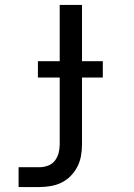

<svg xmlns="http://www.w3.org/2000/svg" viewBox="-20 -540 540 775"><path d="M55 215V135H139Q156 135 173 129Q190 123 201 109Q212 95 216.5 78Q221 61 221 43V-227H133V-293H221V-520H311V-293H395V-227H311V43Q311 66 307 89Q303 112 292.5 132.5Q282 153 265.5 170Q249 187 228.5 197Q208 207 185 211Q162 215 139 215Z"/></svg>

Font: Iosevka Medium
Style: Regular
Weight: 500
Monospace: yes
Designer: Belleve Invis
Foundry: Belleve Invis
Version: Version 32.5.0; ttfautohint (v1.8.4)